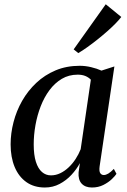

<svg xmlns="http://www.w3.org/2000/svg" viewBox="-20 -846 582 877"><path d="M435 -86Q432 -63.5 438 -55Q444 -46.5 454 -46.5Q463.5 -46.5 474.8 -53.2Q486 -60 500 -74.5L512 -52Q506.5 -43 491 -28Q475.5 -13 452.2 -1.2Q429 10.5 400 10.5Q369.5 10.5 353 -7.2Q336.5 -25 339 -59L345 -101Q330 -73 306.5 -47.5Q283 -22 252.2 -5.8Q221.5 10.5 185 10.5Q135.5 10.5 100.5 -14.2Q65.5 -39 47 -83.2Q28.5 -127.5 28.5 -186.5Q28.5 -237 41.8 -288.2Q55 -339.5 81.2 -385.5Q107.5 -431.5 145.8 -467.5Q184 -503.5 233.8 -524.5Q283.5 -545.5 344 -545.5Q370 -545.5 396.2 -539.2Q422.5 -533 443.5 -523.5L502.5 -542.5ZM395 -482Q385 -492.5 370 -498.8Q355 -505 335 -505Q294.5 -505 262.5 -486Q230.5 -467 206.2 -434.5Q182 -402 166 -360.8Q150 -319.5 142 -274.5Q134 -229.5 134 -186.5Q134 -138 144 -106.8Q154 -75.5 171.8 -60.2Q189.5 -45 212.5 -45Q235 -45 255.2 -54.8Q275.5 -64.5 293.5 -81.5Q311.5 -98.5 325.5 -120Q339.5 -141.5 348.5 -164.5ZM316.5 -620.5 463 -826.5 534 -768.5Q525 -756.5 508.5 -739.5Q492 -722.5 470.5 -703.5Q449 -684.5 425.5 -665.8Q402 -647 379.2 -630.8Q356.5 -614.5 337.5 -603.5Z"/></svg>

Font: Merriweather 72pt
Style: Italic
Weight: 400
Italic angle: -7.8°
Version: Version 2.101